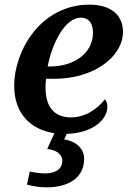

<svg xmlns="http://www.w3.org/2000/svg" viewBox="-20 -566 559 826"><path d="M180 240C269 240 342 203 342 117C342 74 307 41 256 34L267 10C388 6 442 -58 442 -105C442 -120 438 -133 431 -139C403 -101 350 -61 285 -61C213 -61 176 -107 176 -188C176 -199 176 -213 178 -227H214C384 -227 509 -322 509 -429C509 -502 456 -546 365 -546C154 -546 41 -346 41 -197C41 -73 117 -7 214 7L183 75C220 78 248 97 248 125C248 164 215 180 174 180C156 180 131 177 108 172L96 228C120 235 150 240 180 240ZM195 -280H185C204 -379 259 -490 328 -490C361 -490 380 -467 380 -425C380 -338 300 -280 195 -280Z"/></svg>

Font: Noto Serif SemiBold
Style: Italic
Weight: 600
Italic angle: -12°
Designer: Monotype Design Team
Foundry: Monotype Imaging Inc.
Version: Version 2.014